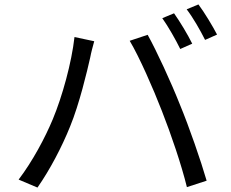

<svg xmlns="http://www.w3.org/2000/svg" viewBox="-20 -839 1040 866"><path d="M765 -779 712 -757C739 -719 773 -659 793 -618L847 -642C827 -683 790 -744 765 -779ZM875 -819 822 -797C851 -759 883 -703 905 -659L959 -683C940 -720 902 -783 875 -819ZM218 -301C183 -217 127 -112 64 -29L149 7C205 -73 259 -176 296 -268C338 -370 373 -518 387 -580C391 -602 399 -631 405 -653L316 -672C303 -556 261 -404 218 -301ZM710 -339C752 -232 798 -97 823 5L912 -24C886 -114 833 -267 792 -366C750 -472 686 -610 646 -682L565 -655C609 -581 670 -442 710 -339Z"/></svg>

Font: ChiuKong Gothic CL
Style: Regular
Weight: 400
Designer: Ryoko NISHIZUKA 西塚涼子 (kana, bopomofo & ideographs); Paul D. Hunt (Latin, Greek & Cyrillic); Sandoll Communications 산돌커뮤니
Foundry: Adobe
Version: Version 1.300